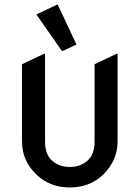

<svg xmlns="http://www.w3.org/2000/svg" viewBox="-20 -785 592 814"><path d="M220.2 -764.6H225.1L304.2 -596.2L247.1 -569.3H242.2L134.3 -723.6ZM478.5 -556.6V-185.5Q478.5 -105 418 -45.4Q361.3 9.8 275.9 9.8Q191.4 9.8 133.8 -45.4Q73.2 -104 73.2 -185.5V-512.7L166 -556.6H170.9V-185.5Q170.9 -129.4 201.4 -103.3Q231.9 -77.1 275.9 -77.1Q319.8 -77.1 350.3 -103.3Q380.9 -129.4 380.9 -185.5V-512.7L473.6 -556.6Z"/></svg>

Font: Nova Round
Style: Book
Weight: 400
Version: Version 2.000